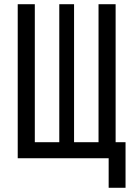

<svg xmlns="http://www.w3.org/2000/svg" viewBox="-20 -750 640 910"><path d="M495 140V0H64V-730H145V-76H261V-730H331V-76H447V-730H528V-76H575V140Z"/></svg>

Font: JetBrains Mono Zero
Style: Regular-Zero
Weight: 400
Designer: Philipp Nurullin, Konstantin Bulenkov
Foundry: JetBrains
Version: Version 2.211